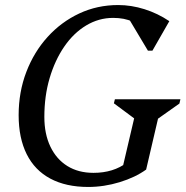

<svg xmlns="http://www.w3.org/2000/svg" viewBox="-20 -726 737 762"><path d="M330 16Q242 16 180 -17Q118 -50 86 -114Q54 -178 54 -269Q54 -361 84.5 -440.5Q115 -520 169 -579.5Q223 -639 294.5 -672.5Q366 -706 449 -706Q501 -706 553.5 -689.5Q606 -673 652 -642L585 -525H567L481 -669H563V-593Q538 -625 506 -640Q474 -655 429 -655Q372 -655 322 -625Q272 -595 235 -541Q198 -487 177 -416Q156 -345 156 -262Q156 -194 180 -144Q204 -94 247.5 -67Q291 -40 351 -40Q430 -40 484 -81L500 -54H465L521 -293L545 -232L432 -316L436 -332H696L692 -315L576 -233L616 -293L560 -53Q517 -22 455 -3Q393 16 330 16Z"/></svg>

Font: Platypi Light
Style: Italic
Weight: 300
Italic angle: -13°
Designer: David Sargent
Foundry: Bolt Cutter Type
Version: Version 1.200